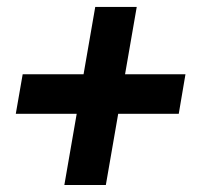

<svg xmlns="http://www.w3.org/2000/svg" viewBox="-20 -609 574 558"><path d="M519 -393.1 499.5 -278.3H25.9L45.9 -393.1ZM377.4 -588.9 287.6 -71.3H167L256.8 -588.9Z"/></svg>

Font: Roboto SemiBold
Style: Italic
Weight: 600
Designer: Christian Robertson
Foundry: Google
Version: Version 3.009; 2024